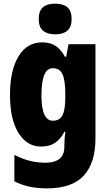

<svg xmlns="http://www.w3.org/2000/svg" viewBox="-20 -796 600 1056"><path d="M211 -563Q255 -563 284.5 -544.5Q314 -526 337 -484H344L357 -553H505V-34Q505 99 441 169.5Q377 240 238 240Q184 240 141 230.5Q98 221 59 201V56Q105 79 145.5 89Q186 99 231 99Q279 99 306.5 78Q334 57 334 10V3Q334 -12 335.5 -33Q337 -54 340 -71H334Q313 -31 283 -10.5Q253 10 206 10Q128 10 81.5 -65Q35 -140 35 -273Q35 -410 82 -486.5Q129 -563 211 -563ZM270 -421Q208 -421 208 -271Q208 -132 271 -132Q308 -132 323.5 -162Q339 -192 339 -256V-283Q339 -355 323.5 -388Q308 -421 270 -421ZM284 -776Q327 -776 350.5 -756Q374 -736 374 -691Q374 -647 350 -627Q326 -607 284 -607Q241 -607 217 -627Q193 -647 193 -691Q193 -736 216 -756Q239 -776 284 -776Z"/></svg>

Font: Noto Sans Kannada Condensed Black
Style: Regular
Weight: 900
Width: 3
Designer: Jelle Bosma - Monotype Design Team
Foundry: Monotype Imaging Inc.
Version: Version 2.005; ttfautohint (v1.8.4.7-5d5b)